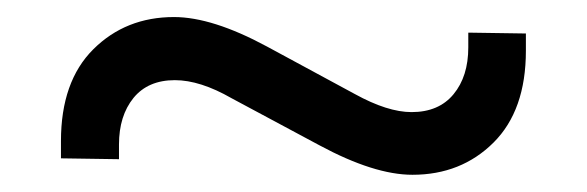

<svg xmlns="http://www.w3.org/2000/svg" viewBox="-20 -451 682 223"><path d="M459 -248Q414.6 -248 351.1 -282.2L249 -336.9Q212.4 -357.9 183.1 -357.9Q151.9 -357.9 135 -337.2Q118.2 -316.4 118.2 -283.2V-266.1L50.8 -267.1V-287.1Q50.8 -356.4 88.4 -393.8Q126 -431.2 182.1 -431.2Q226.6 -431.2 290 -397L392.1 -341.8Q430.2 -320.8 458 -320.8Q489.7 -320.8 506.8 -341.6Q523.9 -362.3 523.9 -396V-413.1L590.8 -412.1V-392.1Q590.8 -322.8 553.2 -285.4Q515.6 -248 459 -248Z"/></svg>

Font: TASA Orbiter Deck
Style: Regular
Weight: 400
Designer: Weizhong Zhang
Version: Version 1.000;Glyphs 3.1.2 (3151)